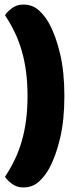

<svg xmlns="http://www.w3.org/2000/svg" viewBox="-20 -688 345 844"><path d="M263 -266Q263 -161 244.5 -82Q226 -3 197 51Q178 86 150.5 111Q123 136 82 136Q55 136 34 121Q13 106 2 89Q26 53 44.5 14.5Q63 -24 75.5 -67Q88 -110 94.5 -159Q101 -208 101 -266Q101 -324 94.5 -373Q88 -422 75.5 -465Q63 -508 44.5 -546.5Q26 -585 2 -621Q13 -638 34 -653Q55 -668 82 -668Q123 -668 150.5 -643Q178 -618 197 -583Q226 -529 244.5 -450Q263 -371 263 -266Z"/></svg>

Font: Baloo
Style: Regular
Weight: 400
Designer: Sarang Kulkarni and Ek Type
Foundry: Ek Type
Version: Version 1.443;PS 1.000;hotconv 16.6.51;makeotf.lib2.5.65220;